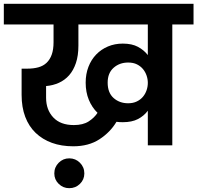

<svg xmlns="http://www.w3.org/2000/svg" viewBox="-41 -760 1032 1004"><path d="M601 -121Q593 -121 584.5 -121.5Q576 -122 568 -123Q536 -69 479.5 -32Q423 5 342 5Q280 5 230.5 -13Q181 -31 145.5 -65Q110 -99 91 -149Q72 -199 72 -264V-401H102Q134 -401 159.5 -408Q185 -415 202.5 -431.5Q220 -448 229.5 -474.5Q239 -501 239 -539V-632H-21V-740H971V-632H860V0H732V-181Q712 -154 680.5 -137.5Q649 -121 601 -121ZM321 224Q289 224 266 201.5Q243 179 243 147Q243 114 266 91Q289 68 321 68Q354 68 377 91Q400 114 400 147Q400 179 377 201.5Q354 224 321 224ZM629 -220Q655 -220 674.5 -229.5Q694 -239 706.5 -254Q719 -269 725.5 -288Q732 -307 732 -327Q732 -346 725.5 -365Q719 -384 706.5 -399Q694 -414 675 -423.5Q656 -433 629 -433Q584 -433 553 -405.5Q522 -378 522 -328Q522 -275 553 -247.5Q584 -220 629 -220ZM345 -106Q393 -106 422.5 -125Q452 -144 469 -170Q440 -198 423.5 -238Q407 -278 407 -328Q407 -373 421.5 -410.5Q436 -448 462 -475Q488 -502 523.5 -517Q559 -532 601 -532Q649 -532 680.5 -515Q712 -498 732 -472V-632H369V-522Q369 -469 356 -430.5Q343 -392 320.5 -366.5Q298 -341 267 -327Q236 -313 200 -310V-249Q200 -186 237.5 -146Q275 -106 345 -106Z"/></svg>

Font: Poppins SemiBold
Style: Regular
Weight: 600
Designer: Ninad Kale (Devanagari), Jonny Pinhorn (Latin)
Foundry: Indian Type Foundry
Version: Version 3.002 2017